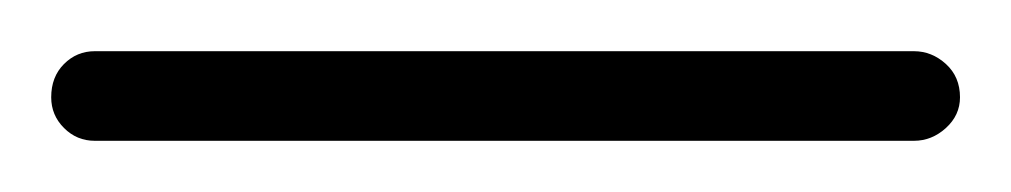

<svg xmlns="http://www.w3.org/2000/svg" viewBox="-24 -20 395 75"><path d="M13 35Q6 35 1 30Q-4 25 -4 18Q-4 10 1 5Q6 0 13 0H333Q340 0 345.5 5Q351 10 351 18Q351 25 345.5 30Q340 35 333 35Z"/></svg>

Font: Dosis ExtraLight
Style: Regular
Weight: 250
Designer: EdgarTolentino, PabloImpallari, IginoMarini
Foundry: EdgarTolentino, PabloImpallari, IginoMarini
Version: Version 3.001; ttfautohint (v1.8.2)